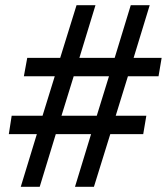

<svg xmlns="http://www.w3.org/2000/svg" viewBox="-20 -720 643 740"><path d="M60 0 122 -203H14L25 -274H144L191 -426H72L85 -497H212L275 -700H348L286 -497H422L484 -700H557L495 -497H603L591 -426H473L426 -274H544L532 -203H405L342 0H269L331 -203H195L133 0ZM217 -274H353L400 -426H264Z"/></svg>

Font: CommitMono
Style: Italic
Weight: 400
Monospace: yes
Designer: Eigil Nikolajsen
Foundry: Eigil Nikolajsen
Version: Version 1.143